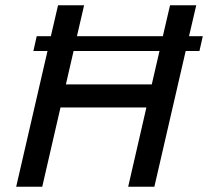

<svg xmlns="http://www.w3.org/2000/svg" viewBox="-20 -710 791 730"><path d="M751 -572.3 738.3 -516.1H686L566.9 0H467.3L536.6 -301.3H210L140.6 0H41.5L160.6 -516.1H106.9L119.6 -572.3H173.3L200.7 -689.9H299.8L272.5 -572.3H599.1L626.5 -689.9H726.1L698.7 -572.3ZM557.1 -389.2 586.4 -516.1H259.8L230.5 -389.2Z"/></svg>

Font: Acari Sans Medium
Style: Italic
Weight: 500
Italic angle: -13°
Designer: Alfredo Marco Pradil and Stefan Peev
Foundry: Hanken Design Co.
Version: Version 1.045